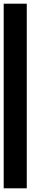

<svg xmlns="http://www.w3.org/2000/svg" viewBox="-20 -895 290 1040"><path d="M0 125V-875H125V125Z"/></svg>

Font: Galmuri7 Regular
Style: Regular
Weight: 400
Designer: Lee Minseo (quiple)
Version: Version 2.399;hotconv 1.1.1;makeotfexe 2.6.0 DEVELOPMENT